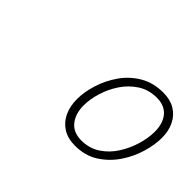

<svg xmlns="http://www.w3.org/2000/svg" viewBox="-83 -1331 796 796"><g transform="rotate(45 315.5 -932.5)"><path d="M399 -725Q356 -725 327 -743.5Q298 -762 283 -794Q268 -826 268 -868Q268 -910 283 -957.5Q298 -1005 327 -1046.5Q356 -1088 400 -1114Q444 -1140 503 -1140Q543 -1140 571.5 -1123Q600 -1106 615.5 -1075Q631 -1044 631 -1003Q631 -963 617 -915Q603 -867 574 -824Q545 -781 501.5 -753Q458 -725 399 -725ZM402 -759Q449 -759 485 -783Q521 -807 544.5 -844.5Q568 -882 580 -923Q592 -964 592 -1000Q592 -1049 568 -1077.5Q544 -1106 498 -1106Q451 -1106 415 -1082.5Q379 -1059 355 -1023Q331 -987 318.5 -946Q306 -905 306 -869Q306 -820 330.5 -789.5Q355 -759 402 -759Z"/></g></svg>

Font: Playwrite CU Thin
Style: Regular
Weight: 250
Designer: Veronika Burian, José Scaglione
Foundry: TypeTogether
Version: Version 1.002